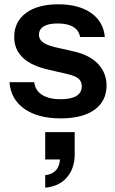

<svg xmlns="http://www.w3.org/2000/svg" viewBox="-20 -540 534 892"><path d="M262 10Q156 10 93 -34.5Q30 -79 24 -158H139Q144 -119 176 -99Q208 -79 262 -79Q311 -79 335.5 -94.5Q360 -110 360 -139Q360 -160 346 -173.5Q332 -187 293 -196L211 -215Q127 -233 86.5 -271.5Q46 -310 46 -368Q46 -439 100.5 -479.5Q155 -520 251 -520Q346 -520 403.5 -479.5Q461 -439 467 -368H352Q347 -399 320.5 -415Q294 -431 248 -431Q205 -431 183 -417.5Q161 -404 161 -378Q161 -358 178 -344.5Q195 -331 235 -321L323 -301Q398 -284 436.5 -242Q475 -200 475 -143Q475 -70 419 -30Q363 10 262 10ZM190 332V274Q224 270 241.5 249Q259 228 259 191L304 201H190V74H327V178Q327 242 291 284Q255 326 190 332Z"/></svg>

Font: Instrument Sans SemiBold
Style: Regular
Weight: 600
Designer: Rodrigo Fuenzalida
Foundry: fragTYPE
Version: Version 1.000;gftools[0.9.28]